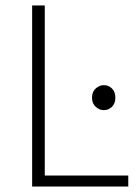

<svg xmlns="http://www.w3.org/2000/svg" viewBox="-20 -679 507 699"><path d="M97 0V-659H143V-40H447V0ZM358 -278Q342 -278 328.5 -290Q315 -302 315 -323Q315 -345 328.5 -357Q342 -369 358 -369Q375 -369 387.5 -357Q400 -345 400 -323Q400 -302 387.5 -290Q375 -278 358 -278Z"/></svg>

Font: Source Sans 3 ExtraLight Light
Style: Regular
Weight: 300
Version: Version 3.052;hotconv 1.1.0;makeotfexe 2.6.0